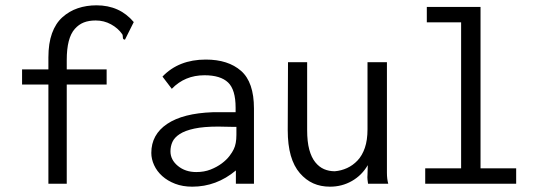

<svg xmlns="http://www.w3.org/2000/svg" viewBox="-20 -691 2040 722"><path d="M343 -671Q430 -671 483 -608L450 -542Q442 -542 442 -550Q442 -558 440 -562Q424 -585 397.5 -599.5Q371 -614 340 -614Q314 -614 295 -606.5Q276 -599 261 -582Q246 -565 238.5 -536Q231 -507 231 -465V-430H381V-373H231V0H162V-373H63V-430H162V-475Q162 -528 175.5 -565.5Q189 -603 214.5 -626Q240 -649 272.5 -660Q305 -671 343 -671Z M591 -403Q652 -467 754 -467Q838 -467 886.5 -424.5Q935 -382 935 -283V0H867V-50Q794 11 703 11Q667 11 638.5 0Q610 -11 590 -29Q570 -47 559.5 -70Q549 -93 549 -116Q549 -185 608.5 -225Q668 -265 780 -269H866V-286Q866 -354 837.5 -381Q809 -408 749 -408Q675 -408 626 -357ZM869 -214H852Q838 -214 825.5 -214.5Q813 -215 801 -215Q746 -215 711 -207.5Q676 -200 656 -187Q636 -174 628.5 -157.5Q621 -141 621 -122Q621 -90 649 -67Q677 -44 718 -44Q748 -44 772 -53.5Q796 -63 814 -76.5Q832 -90 843 -104.5Q854 -119 859 -130Q869 -150 869 -184Z M1063 -457H1135V-202Q1135 -158 1143 -128.5Q1151 -99 1165.5 -81Q1180 -63 1198.5 -55Q1217 -47 1239 -47Q1263 -49 1285 -59Q1307 -69 1324.5 -87.5Q1342 -106 1352 -135Q1362 -164 1362 -205V-457H1435V-41Q1435 -18 1440 0H1364Q1363 -7 1362 -15.5Q1361 -24 1362 -35L1363 -70Q1341 -32 1303.5 -10.5Q1266 11 1221 11Q1186 11 1158 -1.5Q1130 -14 1107.5 -40Q1085 -66 1073.5 -106Q1062 -146 1062 -202Z M1585 -665H1787V-58H1921V0H1579V-58H1714V-607H1585Z"/></svg>

Font: InconsolataGo
Style: Regular
Weight: 400
Designer: Raph Levien, Kirill Tkachev
Foundry: Cyreal
Version: Version 1.013